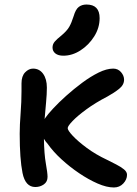

<svg xmlns="http://www.w3.org/2000/svg" viewBox="-20 -816 603 848"><path d="M136 10Q92 10 79.5 -52Q67 -114 67 -225Q67 -263 71 -315Q75 -367 75 -414Q75 -422 75 -430.5Q75 -439 75 -448Q75 -480 91 -496.5Q107 -513 126 -513Q154 -513 170.5 -490Q187 -467 187 -429Q187 -401 183.5 -363.5Q180 -326 177 -290L180 -295Q190 -310 214.5 -336.5Q239 -363 272.5 -393Q306 -423 343 -450.5Q380 -478 415.5 -495.5Q451 -513 480 -513Q501 -513 514.5 -497.5Q528 -482 528 -464Q528 -441 506 -423.5Q484 -406 455 -390Q401 -362 361.5 -333Q322 -304 300.5 -281.5Q279 -259 279 -250Q279 -240 301.5 -216Q324 -192 363 -163Q402 -134 453 -110Q473 -100 493.5 -89.5Q514 -79 527.5 -68Q541 -57 541 -44Q541 -23 524.5 -5.5Q508 12 483 12Q451 12 411 -5.5Q371 -23 329.5 -51Q288 -79 251.5 -112.5Q215 -146 191 -180Q180 -192 174 -203Q175 -136 182.5 -94Q190 -52 190 -35Q190 -13 173.5 -1.5Q157 10 136 10ZM260 -570Q237 -570 224.5 -580Q212 -590 212 -606Q212 -621 222 -632.5Q232 -644 251 -659Q275 -679 285.5 -697Q296 -715 305 -744Q314 -775 328 -785.5Q342 -796 362 -796Q420 -796 420 -736Q420 -693 396 -655Q372 -617 335.5 -593.5Q299 -570 260 -570Z"/></svg>

Font: Shantell Sans Normal
Style: Regular
Weight: 500
Designer: Stephen Nixon, Anya Danilova, Shantell Martin
Foundry: Arrow Type
Version: Version 1.009;[a7da0bfa3]